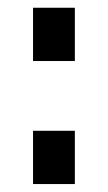

<svg xmlns="http://www.w3.org/2000/svg" viewBox="-20 -463 272 483"><path d="M63.1 -309.5V-443.5H168.3V-309.5ZM63.1 0V-134H168.3V0Z"/></svg>

Font: Titillium Web SemiBold
Style: Regular
Weight: 600
Designer: Mohamed Gaber, Accademia di Belle Arti di Urbino
Foundry: Kief Type Foundry, Accademia di Belle Arti di Urbino
Version: Version 3.000; ttfautohint (v1.8.4)